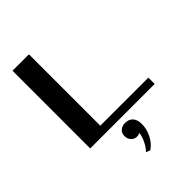

<svg xmlns="http://www.w3.org/2000/svg" viewBox="-276 -822 1223 1223"><g transform="rotate(-45 335.0 -210.5)"><path d="M73 -700H221V-57H654V0H73ZM307 268Q327 250 344.5 214.5Q362 179 364 151Q351 158 339 158Q314 158 298.5 141Q283 124 283 98Q283 73 300 57.5Q317 42 344 42Q379 42 397.5 63Q416 84 416 123Q416 168 393.5 212Q371 256 335 279Z"/></g></svg>

Font: Fahkwang SemiBold
Style: Regular
Weight: 600
Designer: Suppakit Chalermlarp | Katatrad Co.,Ltd.
Foundry: Cadson Demak Co.,Ltd.
Version: Version 1.000; ttfautohint (v1.6)